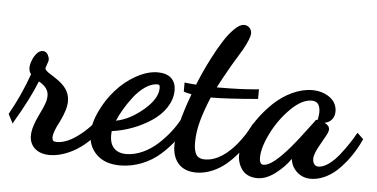

<svg xmlns="http://www.w3.org/2000/svg" viewBox="-47 -687 1611 820"><g transform="rotate(5 758.5 -276.5)"><path d="M23.9 -102.1C64 -169.4 94.7 -230 116.2 -283.2C144 -268.1 158.2 -249 158.2 -226.1C158.2 -212.9 155.3 -199.2 148.9 -184.1C147 -178.2 140.6 -164.1 129.9 -142.1C111.3 -104.5 102.1 -73.7 102.1 -49.8C102.1 -4.9 134.8 25.9 189 25.9C238.3 25.9 293 1.5 334 -32.2C375 -65.9 407.7 -106.9 424.8 -144L425.8 -146L394 -168.9L391.1 -164.1C377.9 -136.2 353 -107.4 316.4 -77.6C279.3 -47.4 245.6 -32.2 214.8 -32.2C199.7 -32.2 194.8 -37.1 194.8 -50.8C194.8 -65.9 203.6 -89.4 221.2 -122.1C238.3 -157.2 247.1 -186 247.1 -209C247.1 -250.5 224.6 -276.4 190.9 -299.8C187.5 -302.2 181.6 -306.2 172.9 -312C163.6 -317.4 157.2 -321.8 153.8 -324.2C144 -331.1 139.2 -336.9 139.2 -341.8C139.2 -342.8 139.6 -345.2 141.1 -349.1L144 -357.9C147.9 -367.2 149.9 -374 149.9 -378.9C149.9 -385.3 147.9 -392.1 144 -399.9C138.7 -409.2 131.3 -414.1 122.1 -414.1C107.9 -414.1 95.2 -403.8 84 -383.8C75.2 -365.7 70.8 -350.6 70.8 -338.9C70.8 -327.6 73.7 -318.4 80.1 -311C59.1 -251 32.2 -191.9 0 -134.8V-132.8L20 -94.2Z M458.5 -145C471.7 -176.3 493.2 -213.9 522 -251C550.8 -287.6 587.9 -314.9 620.6 -314.9C630.4 -314.9 632.3 -311.5 632.3 -299.8C632.3 -269.5 613.3 -238.3 575.2 -205.6C536.6 -172.9 498 -152.3 458.5 -145ZM735.4 -175.8C716.3 -139.2 687 -100.6 648.9 -65.9C610.8 -30.8 561 -6.8 514.6 -6.8C466.3 -6.8 443.4 -36.6 443.4 -80.1C443.4 -88.9 443.8 -95.2 444.3 -99.1C502.4 -106.4 563 -128.9 612.8 -162.1C662.6 -194.8 696.8 -243.7 696.8 -294.9C696.8 -342.3 667.5 -366.2 618.7 -366.2C588.9 -366.2 558.1 -356.9 525.9 -338.9C493.7 -320.8 465.3 -297.9 440.9 -270C416 -242.2 396 -211.4 379.9 -177.2C363.3 -142.6 355.5 -110.4 355.5 -80.1C355.5 -43.9 367.7 -14.2 392.1 9.3C416 32.2 449.7 43.9 492.7 43.9C556.6 43.9 618.7 18.1 664.1 -22.5C709.5 -62.5 743.7 -108.9 765.6 -158.2L766.6 -160.2L738.8 -181.2Z M739.3 -293C746.6 -290.5 752.9 -288.6 757.3 -288.1C759.8 -287.6 767.6 -285.6 770 -285.2C734.4 -189.5 716.3 -115.2 716.3 -62C716.3 -9.3 741.2 45.9 819.3 45.9C865.7 45.9 912.6 24.4 947.3 -5.4C964.4 -20 981 -37.1 997.1 -56.6C1028.3 -95.7 1047.4 -130.9 1063 -166L1064 -168L1043 -183.1L1040 -178.2C1026.9 -151.4 1010.7 -124.5 985.8 -93.8C950.2 -50.3 902.8 -13.2 851.1 -13.2C830.1 -13.2 816.4 -21 810.5 -36.1C804.7 -51.3 803.2 -63 803.2 -83C803.2 -143.6 821.8 -202.1 853 -278.8C900.9 -278.8 966.8 -282.7 1051.3 -290H1055.2V-332L1049.3 -331.1C1006.3 -326.7 951.2 -324.2 883.3 -324.2H875C885.7 -345.7 903.8 -378.4 929.2 -422.9C956.5 -467.8 970.7 -491.7 972.2 -494.1C991.2 -528.3 1001 -552.7 1001 -566.9C1001 -583 989.3 -600.1 968.3 -600.1C956.1 -600.1 941.9 -592.3 926.8 -577.1C911.1 -561.5 896.5 -543 882.8 -521C868.7 -499 855 -475.1 841.3 -448.2C813.5 -395 797.4 -356 786.1 -328.1C766.6 -329.6 752 -330.6 742.2 -332L736.3 -333V-293.9Z M1088.9 -21C1086.4 -25.4 1085 -31.7 1085 -40C1085 -69.8 1095.2 -105.5 1116.2 -147C1136.7 -188.5 1163.1 -224.6 1194.8 -256.3C1226.6 -287.6 1256.3 -303.2 1284.2 -303.2C1308.6 -303.2 1320.8 -287.6 1320.8 -255.9C1320.8 -249.5 1319.3 -239.3 1316.9 -224.1C1314.5 -224.1 1311.5 -223.6 1309.1 -222.2L1306.2 -219.2L1305.2 -216.8C1302.2 -213.4 1295.4 -204.1 1284.2 -189C1261.7 -158.7 1236.3 -125.5 1212.9 -98.1C1164.1 -41 1127.4 -12.2 1103 -12.2C1095.7 -12.2 1091.3 -15.1 1088.9 -21ZM1486.8 -176.8C1473.1 -151.9 1454.1 -122.6 1426.3 -86.9C1398.4 -51.3 1364.3 -24.9 1336.9 -24.9C1319.8 -24.9 1312 -39.1 1312 -57.1C1312 -71.8 1321.3 -94.7 1339.8 -126C1352.1 -147.9 1358.4 -159.2 1358.9 -160.2C1365.2 -171.4 1368.2 -180.2 1368.2 -187C1368.2 -197.8 1361.3 -206.5 1347.2 -213.9C1374 -218.3 1389.2 -239.7 1389.2 -265.1C1389.2 -290 1378.9 -310.1 1358.4 -325.2C1337.4 -340.3 1312 -348.1 1282.2 -348.1C1225.6 -348.1 1164.1 -317.4 1117.2 -272.5C1093.8 -250 1072.8 -225.6 1054.2 -198.7C1016.6 -145.5 995.1 -87.9 995.1 -44.9C995.1 -20.5 1002.4 1 1016.6 19.5C1031.2 37.6 1053.2 46.9 1082 46.9C1106 46.9 1130.9 37.1 1156.7 18.1C1182.6 -1.5 1204.1 -23.4 1221.2 -47.9C1223.1 -26.9 1232.4 -8.8 1248.5 6.8C1264.6 22 1285.2 29.8 1309.1 29.8C1347.7 29.8 1387.7 10.3 1417.5 -16.6C1432.1 -29.8 1446.3 -45.4 1460 -62.5C1486.8 -97.2 1502.9 -127 1516.1 -155.8L1517.1 -158.2L1491.2 -183.1Z"/></g></svg>

Font: Dancing Script
Style: Regular
Weight: 800
Designer: Pablo Impallari
Foundry: Pablo Impallari
Version: Version 2.001